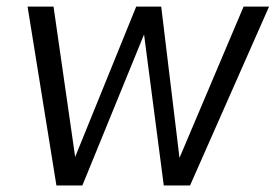

<svg xmlns="http://www.w3.org/2000/svg" viewBox="-20 -565 847 585"><path d="M799.8 -544.9 559.1 0H479L418.9 -460L231 0H151.9L64 -544.9H143.1L209 -86.9L395 -544.9H471.2L526.9 -84L722.2 -544.9Z"/></svg>

Font: Oakes Grotesk
Style: Light Italic
Weight: 300
Designer: Samuel Oakes
Foundry: Samuel Oakes
Version: Version 1.0 | wf-rip DC20170320